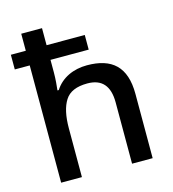

<svg xmlns="http://www.w3.org/2000/svg" viewBox="-112 -853 854 946"><g transform="rotate(-15 315.0 -380.0)"><path d="M83 -759.8V-672.9H6.8V-598.1H83V0H189V-249C189 -310.1 199.2 -357.4 220.2 -390.1C240.7 -422.9 278.8 -439 334 -439C407.7 -439 444.8 -397 444.8 -313V0H549.8V-328.1C549.8 -466.8 481.9 -525.9 355 -525.9C286.1 -525.9 224.6 -498.5 189.9 -443.8H183.1C185.5 -463.9 189 -499 189 -534.2V-598.1H383.8V-672.9H189V-759.8Z"/></g></svg>

Font: Noto Reveo Sans
Style: Regular
Weight: 500
Designer: Monotype Design Team
Foundry: Monotype Imaging Inc.
Version: Version 2.007